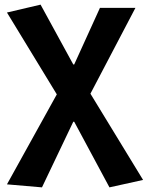

<svg xmlns="http://www.w3.org/2000/svg" viewBox="-20 -594 637 828"><path d="M161 214 296 -69H300L452 214L597 182L370 -190L564 -560H411L300 -316H296L155 -574L10 -540L225 -187L10 201Z"/></svg>

Font: Spoqa Han Sans Neo Bold
Style: Bold
Weight: 700
Designer: [Spoqa Han Sans Neo] Dong-huui Kim  Younghwa Kang  Yujin Lee  [Noto Sans] Ryoko NISHIZUKA  (kana & ideographs); Paul D. 
Foundry: Spoqa (http://www.spoqa-han-sans.com)
Version: Version 1.000